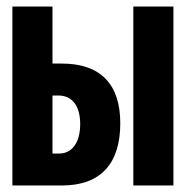

<svg xmlns="http://www.w3.org/2000/svg" viewBox="-20 -569 570 589"><path d="M18 0H170C288 0 349 -66 349 -191C349 -310 289 -374 170 -374H141V-549H18ZM389 0H512V-549H389ZM141 -98V-276H159C201 -276 226 -245 226 -188C226 -132 201 -98 162 -98Z"/></svg>

Font: Noto Sans Mono Condensed ExtraBold
Style: Regular
Weight: 800
Width: 3
Designer: Monotype Design Team
Foundry: Monotype Imaging Inc.
Version: Version 2.014